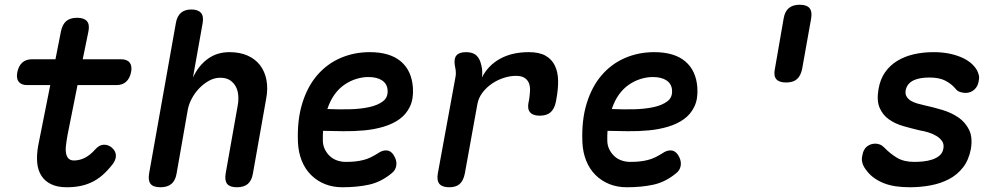

<svg xmlns="http://www.w3.org/2000/svg" viewBox="-20 -780 4240 810"><path d="M490 -530Q516 -530 527 -516Q538 -502 533 -476Q528 -450 512.5 -435.5Q497 -421 471 -421H307L265 -211Q260 -183 258 -163Q256 -143 259.5 -129.5Q263 -116 271 -109.5Q279 -103 292 -103Q316 -103 338.5 -114.5Q361 -126 382 -150Q399 -169 418 -169.5Q437 -170 452 -157Q469 -142 469 -123.5Q469 -105 455 -87Q433 -59 411.5 -40.5Q390 -22 366.5 -11Q343 0 317 5Q291 10 262 10Q223 10 196.5 -2.5Q170 -15 155 -38Q140 -61 137 -93Q134 -125 141 -165L192 -421H95Q70 -421 59 -435Q48 -449 53 -475Q58 -501 73.5 -515.5Q89 -530 115 -530H214L237 -647Q243 -677 259.5 -691Q276 -705 305 -705Q334 -705 346.5 -691Q359 -677 353 -647L329 -530Z M772 -316 725 -48Q720 -18 703 -4Q686 10 657 10Q627 10 615.5 -4Q604 -18 609 -48L722 -683Q727 -712 743.5 -726Q760 -740 787 -740Q815 -740 827.5 -726Q840 -712 835 -683L794 -453Q818 -504 857 -532Q896 -560 948 -560Q992 -560 1024.5 -545.5Q1057 -531 1077 -505Q1097 -479 1104 -443Q1111 -407 1103 -364L1047 -48Q1042 -18 1025.5 -4Q1009 10 979 10Q950 10 938.5 -4Q927 -18 932 -48L983 -336Q987 -358 985 -379Q983 -400 974 -416Q965 -432 949.5 -442Q934 -452 909 -452Q884 -452 861 -439Q838 -426 819.5 -406.5Q801 -387 788.5 -363Q776 -339 772 -316Z M1640 -127Q1655 -104 1652 -82.5Q1649 -61 1631 -48Q1587 -12 1537 -1Q1487 10 1424 10Q1384 10 1350.5 -3.5Q1317 -17 1292 -42Q1267 -67 1253 -102Q1239 -137 1237 -179Q1233 -272 1255 -343.5Q1277 -415 1318.5 -463Q1360 -511 1417 -535.5Q1474 -560 1540 -560Q1625 -560 1671 -521Q1717 -482 1722 -410Q1725 -363 1709.5 -330.5Q1694 -298 1665.5 -277.5Q1637 -257 1598.5 -245.5Q1560 -234 1517 -230Q1474 -226 1429 -226.5Q1384 -227 1343 -228Q1342 -219 1342 -209V-188Q1342 -167 1350.5 -150Q1359 -133 1372 -121Q1385 -109 1402.5 -103Q1420 -97 1439 -97Q1462 -97 1479.5 -99Q1497 -101 1513 -105Q1529 -109 1543.5 -116Q1558 -123 1574 -133Q1592 -146 1610 -145.5Q1628 -145 1640 -127ZM1361 -320Q1407 -318 1453.5 -319Q1500 -320 1537 -328Q1574 -336 1596 -353Q1618 -370 1615 -401Q1614 -414 1608 -424Q1602 -434 1591.5 -441Q1581 -448 1566.5 -451.5Q1552 -455 1534 -455Q1509 -455 1483 -447Q1457 -439 1433.5 -423Q1410 -407 1391.5 -381.5Q1373 -356 1361 -320Z M1875 10Q1846 10 1834 -4Q1822 -18 1827 -48L1901 -452Q1904 -465 1903 -477.5Q1902 -490 1899 -503Q1894 -532 1905.5 -546Q1917 -560 1946 -560Q1975 -560 1990 -546Q2005 -532 2011 -503Q2014 -491 2014.5 -478Q2015 -465 2013 -453Q2039 -504 2089.5 -532Q2140 -560 2211 -560Q2255 -560 2281.5 -545Q2308 -530 2321 -503Q2334 -476 2334.5 -439.5Q2335 -403 2327 -361L2325 -350Q2319 -321 2303 -306.5Q2287 -292 2257 -292Q2228 -292 2216 -306.5Q2204 -321 2210 -349L2212 -358Q2215 -378 2216 -396.5Q2217 -415 2211.5 -429Q2206 -443 2193 -451.5Q2180 -460 2156 -460Q2132 -460 2105.5 -451.5Q2079 -443 2056 -427.5Q2033 -412 2016 -390Q1999 -368 1994 -341L1941 -48Q1935 -18 1919.5 -4Q1904 10 1875 10Z M2840 -127Q2855 -104 2852 -82.5Q2849 -61 2831 -48Q2787 -12 2737 -1Q2687 10 2624 10Q2584 10 2550.5 -3.5Q2517 -17 2492 -42Q2467 -67 2453 -102Q2439 -137 2437 -179Q2433 -272 2455 -343.5Q2477 -415 2518.5 -463Q2560 -511 2617 -535.5Q2674 -560 2740 -560Q2825 -560 2871 -521Q2917 -482 2922 -410Q2925 -363 2909.5 -330.5Q2894 -298 2865.5 -277.5Q2837 -257 2798.5 -245.5Q2760 -234 2717 -230Q2674 -226 2629 -226.5Q2584 -227 2543 -228Q2542 -219 2542 -209V-188Q2542 -167 2550.5 -150Q2559 -133 2572 -121Q2585 -109 2602.5 -103Q2620 -97 2639 -97Q2662 -97 2679.5 -99Q2697 -101 2713 -105Q2729 -109 2743.5 -116Q2758 -123 2774 -133Q2792 -146 2810 -145.5Q2828 -145 2840 -127ZM2561 -320Q2607 -318 2653.5 -319Q2700 -320 2737 -328Q2774 -336 2796 -353Q2818 -370 2815 -401Q2814 -414 2808 -424Q2802 -434 2791.5 -441Q2781 -448 2766.5 -451.5Q2752 -455 2734 -455Q2709 -455 2683 -447Q2657 -439 2633.5 -423Q2610 -407 2591.5 -381.5Q2573 -356 2561 -320Z M3249 -489 3286 -702Q3291 -732 3308 -746Q3325 -760 3354 -760Q3383 -760 3395 -746Q3407 -732 3402 -702L3364 -489Q3358 -460 3342 -446Q3326 -432 3296 -432Q3267 -432 3255 -446Q3243 -460 3249 -489Z M3819 10Q3787 10 3759.5 6Q3732 2 3709 -7Q3686 -16 3666 -30.5Q3646 -45 3631 -67Q3622 -79 3618 -93.5Q3614 -108 3618 -124Q3622 -150 3637.5 -162Q3653 -174 3673 -174Q3682 -174 3691.5 -170.5Q3701 -167 3710 -158Q3736 -131 3765 -114Q3794 -97 3837 -97Q3855 -97 3875 -99Q3895 -101 3913 -107Q3931 -113 3944 -124Q3957 -135 3960 -154Q3963 -172 3954.5 -184.5Q3946 -197 3930.5 -206.5Q3915 -216 3896.5 -221.5Q3878 -227 3860 -230Q3826 -238 3791 -248Q3756 -258 3730 -276.5Q3704 -295 3691 -325Q3678 -355 3686 -403Q3693 -445 3713.5 -474.5Q3734 -504 3765 -523Q3796 -542 3835 -551Q3874 -560 3919 -560Q3982 -560 4031.5 -540Q4081 -520 4102 -483Q4107 -473 4109.5 -462.5Q4112 -452 4109 -439Q4106 -416 4090.5 -402Q4075 -388 4053 -388Q4042 -388 4030 -392Q4018 -396 4010 -407Q3994 -426 3968.5 -439.5Q3943 -453 3900 -453Q3881 -453 3863.5 -450Q3846 -447 3833 -440.5Q3820 -434 3812 -424Q3804 -414 3801 -400Q3798 -384 3804.5 -373Q3811 -362 3822.5 -355Q3834 -348 3849.5 -343.5Q3865 -339 3879 -336Q3916 -328 3954.5 -316.5Q3993 -305 4022.5 -285Q4052 -265 4068 -233Q4084 -201 4076 -152Q4067 -105 4043 -74Q4019 -43 3984 -24.5Q3949 -6 3906 2Q3863 10 3819 10Z"/></svg>

Font: Maple Mono SemiBold
Style: Italic
Weight: 600
Italic angle: -10°
Monospace: yes
Designer: subframe7536
Version: Version 7.000